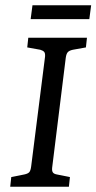

<svg xmlns="http://www.w3.org/2000/svg" viewBox="-20 -713 368 733"><path d="M19 0 23 -37 73 -47Q87 -50 92 -56Q97 -62 99 -78L152 -497Q153 -510 148.5 -515Q144 -520 134 -523L84 -532L88 -569H312L308 -532L258 -523Q244 -520 238.5 -513.5Q233 -507 231 -492L179 -72Q178 -60 182 -54.5Q186 -49 197 -47L247 -37L243 0ZM104 -693H328L321 -640H97Z"/></svg>

Font: Yrsa
Style: Italic
Weight: 400
Italic angle: -7.10001°
Designer: Anna Giedrys (Yrsa+Rasa design), David Brezina (Yrsa art-direction, Rasa art-direction, design)
Foundry: Rosetta Type Foundry
Version: Version 2.004